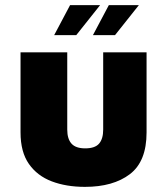

<svg xmlns="http://www.w3.org/2000/svg" viewBox="-20 -713 651 748"><path d="M311 15Q238 15 181.5 -6.5Q125 -28 92.5 -74.5Q60 -121 60 -197V-509H242V-208Q242 -172 258.5 -153.5Q275 -135 312 -135Q350 -135 366 -153.5Q382 -172 382 -208V-509H551V-197Q551 -84 486 -34.5Q421 15 311 15ZM342 -576 404 -693H521L428 -576ZM191 -576 253 -693H370L277 -576Z"/></svg>

Font: Maven Pro Black
Style: Regular
Weight: 900
Designer: Joe Prince
Foundry: Joe Prince
Version: Version 2.103